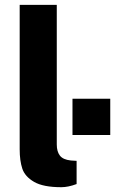

<svg xmlns="http://www.w3.org/2000/svg" viewBox="-20 -763 475 792"><path d="M61.2 -147.2V-743H214.2V-166.8Q214.2 -137.9 227.1 -121.1Q240 -104.4 272.2 -101L296 -99.5V-3.8Q261.2 9.2 233 9.2Q158.2 9.2 120.5 -12.8Q82.8 -34.8 72 -67.4Q61.2 -100.1 61.2 -147.2ZM434.8 -206H279V-355.8H434.8Z"/></svg>

Font: Public Sans VF
Style: Regular
Weight: 400
Designer: Pablo Impallari, Rodrigo Fuenzalida (Modified by Dan O. Williams and USWDS)
Version: Version 1.003